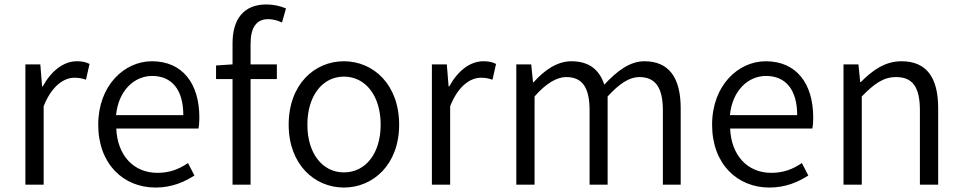

<svg xmlns="http://www.w3.org/2000/svg" viewBox="-20 -829 4318 862"><path d="M94 0H176V-352C213 -446 269 -480 314 -480C336 -480 348 -477 366 -471L382 -542C364 -551 348 -554 325 -554C264 -554 209 -509 172 -441H169L161 -540H94Z M678 13C752 13 807 -12 853 -41L824 -97C783 -69 741 -53 687 -53C579 -53 507 -132 502 -252H871C874 -266 875 -283 875 -301C875 -457 797 -554 662 -554C538 -554 421 -445 421 -269C421 -92 535 13 678 13ZM501 -312C512 -423 583 -488 663 -488C751 -488 803 -427 803 -312Z M950 -474H1024V0H1105V-474H1223V-540H1105V-633C1105 -705 1131 -743 1184 -743C1204 -743 1225 -738 1246 -728L1264 -791C1239 -802 1208 -809 1176 -809C1074 -809 1024 -743 1024 -635V-540L950 -535Z M1524 13C1656 13 1772 -91 1772 -269C1772 -450 1656 -554 1524 -554C1392 -554 1276 -450 1276 -269C1276 -91 1392 13 1524 13ZM1524 -55C1427 -55 1360 -141 1360 -269C1360 -398 1427 -485 1524 -485C1622 -485 1689 -398 1689 -269C1689 -141 1622 -55 1524 -55Z M1919 0H2001V-352C2038 -446 2094 -480 2139 -480C2161 -480 2173 -477 2191 -471L2207 -542C2189 -551 2173 -554 2150 -554C2089 -554 2034 -509 1997 -441H1994L1986 -540H1919Z M2298 0H2380V-396C2431 -454 2479 -483 2522 -483C2594 -483 2627 -437 2627 -333V0H2708V-396C2761 -454 2806 -483 2850 -483C2922 -483 2956 -437 2956 -333V0H3036V-343C3036 -481 2983 -554 2873 -554C2808 -554 2751 -511 2693 -449C2672 -513 2628 -554 2545 -554C2481 -554 2423 -513 2376 -460H2373L2365 -540H2298Z M3434 13C3508 13 3563 -12 3609 -41L3580 -97C3539 -69 3497 -53 3443 -53C3335 -53 3263 -132 3258 -252H3627C3630 -266 3631 -283 3631 -301C3631 -457 3553 -554 3418 -554C3294 -554 3177 -445 3177 -269C3177 -92 3291 13 3434 13ZM3257 -312C3268 -423 3339 -488 3419 -488C3507 -488 3559 -427 3559 -312Z M3767 0H3849V-396C3905 -453 3946 -483 4003 -483C4078 -483 4110 -437 4110 -333V0H4192V-343C4192 -481 4140 -554 4027 -554C3953 -554 3897 -513 3845 -461H3842L3834 -540H3767Z"/></svg>

Font: Noto Sans CJK SC DemiLight
Style: Regular
Weight: 350
Designer: Ryoko NISHIZUKA 西塚涼子 (kana, bopomofo & ideographs); Paul D. Hunt (Latin, Greek & Cyrillic); Sandoll Communications 산돌커뮤니
Foundry: Adobe
Version: Version 2.004;hotconv 1.0.118;makeotfexe 2.5.65603